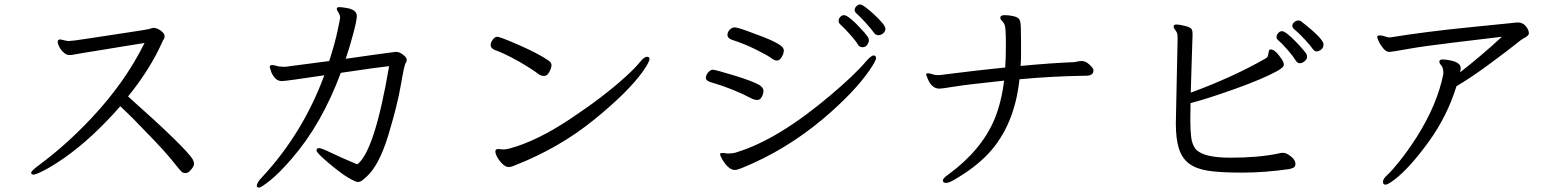

<svg xmlns="http://www.w3.org/2000/svg" viewBox="-20 -783 7040 862"><path d="M669 -658Q684 -658 701.5 -645.5Q719 -633 719 -621.5Q719 -610 713 -604L707 -591Q653 -471 555 -350Q818 -116 846 -66Q851 -57 851 -47Q851 -37 838 -21.5Q825 -6 815 -6Q805 -6 799 -9Q793 -12 757 -57.5Q721 -103 646 -180Q577 -253 520 -306Q395 -163 270 -75Q215 -37 178 -18Q141 1 130.5 1Q120 1 120 -7.5Q120 -16 158 -44Q277 -132 389 -251Q541 -412 629 -590Q589 -584 538 -575.5Q487 -567 438 -559Q389 -551 354.5 -545.5Q320 -540 311.5 -538Q303 -536 290.5 -536Q278 -536 265.5 -547.5Q253 -559 246 -573Q239 -587 239 -596Q239 -605 250 -606H251L283 -599H291Q305 -599 365.5 -608.5Q426 -618 536.5 -634.5Q647 -651 650.5 -653Q654 -655 669 -658Z M1532 -519Q1655 -537 1755 -550H1759Q1773 -550 1789.5 -537.5Q1806 -525 1806 -515.5Q1806 -506 1800.5 -498.5Q1795 -491 1779.5 -400.5Q1764 -310 1723 -175Q1682 -40 1625 11Q1615 20 1606 27Q1597 34 1586.5 34Q1576 34 1543 14.5Q1510 -5 1455.5 -51Q1401 -97 1401 -107.5Q1401 -118 1412.5 -118Q1424 -118 1464.5 -98Q1505 -78 1584 -45Q1662 -104 1727 -486Q1685 -482 1510 -456Q1425 -227 1291 -72Q1235 -7 1194 26Q1153 59 1143 59Q1133 59 1133 52Q1133 36 1157 12Q1340 -185 1436 -445Q1264 -419 1245 -419Q1226 -419 1213 -434.5Q1200 -450 1196 -466L1191 -481Q1191 -490 1199 -491H1203Q1209 -491 1230 -485Q1246 -483 1260 -483L1458 -509Q1484 -590 1495.5 -644.5Q1507 -699 1507 -704Q1507 -709 1504.5 -716.5Q1502 -724 1497 -731Q1492 -738 1492 -743Q1492 -751 1502.5 -751Q1513 -751 1531 -748Q1582 -741 1582 -711Q1582 -691 1564.5 -626.5Q1547 -562 1532 -519Z M2217 -114 2239 -112Q2253 -112 2270 -117Q2389 -149 2538.5 -248Q2688 -347 2788 -438Q2831 -477 2851.5 -502.5Q2872 -528 2884 -528Q2896 -528 2896 -519Q2896 -505 2868 -465Q2803 -372 2647 -245.5Q2491 -119 2295 -42Q2276 -33 2263.5 -33Q2251 -33 2237 -46Q2223 -59 2213.5 -75.5Q2204 -92 2204 -103Q2204 -114 2217 -114ZM2188 -598Q2199 -618 2212 -618Q2225 -618 2310.5 -580.5Q2396 -543 2440 -513Q2456 -503 2456 -491Q2456 -479 2446.5 -460.5Q2437 -442 2423 -442Q2409 -442 2398 -450Q2373 -470 2308 -508Q2241 -545 2203 -558Q2183 -566 2183 -579Q2183 -592 2188 -598Z M3390 -401Q3408 -389 3408 -373L3406 -363Q3404 -353 3397 -343.5Q3390 -334 3380 -334Q3370 -334 3358 -339Q3271 -385 3174 -413Q3149 -420 3149 -433Q3149 -446 3159.5 -458Q3170 -470 3180.5 -470Q3191 -470 3273.5 -445Q3356 -420 3390 -401ZM3231 -96 3244 -94H3251Q3273 -94 3289 -100Q3474 -157 3707 -354Q3817 -447 3866 -505Q3891 -534 3902 -534Q3913 -534 3913 -522Q3913 -510 3884 -468Q3817 -370 3676 -250Q3507 -108 3309 -28Q3289 -20 3279 -20Q3252 -20 3224 -65Q3213 -84 3213 -90Q3213 -96 3220 -96ZM3267 -604Q3246 -611 3246 -627Q3246 -638 3255.5 -649Q3265 -660 3279.5 -660Q3294 -660 3372 -630Q3454 -601 3484 -579Q3499 -569 3499 -556Q3499 -543 3489.5 -527Q3480 -511 3468.5 -511Q3457 -511 3442 -522.5Q3427 -534 3375 -560Q3323 -586 3267 -604ZM3769 -715Q3791 -715 3860 -638Q3874 -621 3877.5 -615Q3881 -609 3881 -601.5Q3881 -594 3874 -582.5Q3867 -571 3852.5 -571Q3838 -571 3831 -584Q3824 -597 3797.5 -627Q3771 -657 3751 -675Q3745 -681 3745 -690Q3745 -699 3752.5 -707Q3760 -715 3769 -715ZM3906 -633Q3892 -653 3865.5 -682Q3839 -711 3828 -720Q3817 -729 3817 -738Q3817 -747 3825 -755Q3833 -763 3841 -763Q3849 -763 3866.5 -750Q3884 -737 3904.5 -718Q3925 -699 3940 -681.5Q3955 -664 3955 -653Q3955 -642 3945 -633.5Q3935 -625 3924 -625Q3913 -625 3906 -633Z M4187 -446H4200Q4204 -446 4276.5 -455.5Q4349 -465 4493 -480Q4496 -519 4496 -589.5Q4496 -660 4490 -672.5Q4484 -685 4477.5 -690.5Q4471 -696 4471 -704V-706Q4473 -715 4491.5 -715Q4510 -715 4529.5 -710.5Q4549 -706 4555.5 -697.5Q4562 -689 4563 -662.5Q4564 -636 4564 -596V-532Q4564 -509 4562 -487Q4699 -500 4802 -504Q4810 -505 4818 -507Q4826 -509 4834 -509H4837Q4854 -509 4871 -493Q4888 -477 4889 -470V-466Q4889 -443 4855 -443Q4702 -441 4557 -427Q4535 -220 4418 -94Q4356 -28 4259 27Q4239 38 4228 38Q4217 38 4215 33.5Q4213 29 4213 28Q4213 17 4237 1Q4387 -109 4445 -248Q4476 -323 4488 -421Q4325 -404 4266.5 -394.5Q4208 -385 4198 -385Q4162 -385 4144 -432Q4138 -446 4138 -447Q4138 -454 4146.5 -454Q4155 -454 4165 -450Q4175 -446 4187 -446Z M5799 -509Q5786 -530 5761 -559Q5736 -588 5716 -605Q5711 -609 5711 -617.5Q5711 -626 5718.5 -634.5Q5726 -643 5735.5 -643Q5745 -643 5762 -629Q5779 -615 5797.5 -596Q5816 -577 5829.5 -561Q5843 -545 5845.5 -540.5Q5848 -536 5848 -526.5Q5848 -517 5837 -508Q5826 -499 5816 -499Q5806 -499 5799 -509ZM5249 -664Q5249 -673 5262 -673Q5275 -673 5300.5 -666.5Q5326 -660 5330 -652Q5334 -644 5334 -634V-623Q5334 -617 5332.5 -578Q5331 -539 5329.5 -482.5Q5328 -426 5326 -367Q5514 -436 5661 -520Q5671 -525 5673 -534Q5675 -543 5676 -551Q5677 -559 5683 -561H5686Q5705 -561 5734 -518Q5744 -503 5744 -492Q5744 -481 5714 -464Q5648 -428 5525 -384Q5402 -340 5325 -320L5324 -245Q5324 -199 5328 -166.5Q5332 -134 5348 -114Q5381 -75 5503.5 -75Q5626 -75 5716 -93Q5728 -97 5739.5 -97Q5751 -97 5764 -89Q5796 -69 5796 -47Q5796 -34 5786.5 -30Q5777 -26 5769 -24Q5657 -8 5557 -8Q5457 -8 5403.5 -16.5Q5350 -25 5318.5 -48.5Q5287 -72 5273 -115.5Q5259 -159 5259 -229L5267 -611Q5267 -630 5263.5 -637Q5260 -644 5254.5 -651Q5249 -658 5249 -664ZM5788 -654Q5782 -660 5782 -668Q5782 -676 5790.5 -683.5Q5799 -691 5808.5 -691Q5818 -691 5823 -686Q5922 -609 5922 -584Q5922 -568 5911 -560Q5900 -552 5890.5 -552Q5881 -552 5871.5 -566Q5862 -580 5836.5 -607.5Q5811 -635 5788 -654Z M6163 -616Q6163 -624 6174.5 -624Q6186 -624 6198 -619.5Q6210 -615 6217 -615H6221Q6382 -641 6577.5 -660.5Q6773 -680 6791 -682H6796Q6822 -682 6838 -654Q6844 -644 6844 -633Q6844 -622 6817 -609Q6811 -606 6782 -582.5Q6753 -559 6668.5 -496.5Q6584 -434 6519 -396Q6477 -260 6392 -143.5Q6307 -27 6240 24Q6211 46 6200 46Q6189 46 6189 33Q6189 20 6208.5 2.5Q6228 -15 6264 -60Q6300 -105 6340 -167Q6433 -314 6460 -451V-455Q6460 -479 6451 -489Q6442 -499 6442 -506Q6442 -516 6456.5 -516Q6471 -516 6490 -512Q6538 -503 6538 -477Q6538 -470 6535 -458Q6637 -538 6723 -618Q6658 -610 6515 -593Q6372 -576 6300 -563Q6228 -550 6216 -550Q6204 -550 6191 -565Q6178 -580 6170.5 -596.5Q6163 -613 6163 -616Z"/></svg>

Font: ToneOZ-Pinyin-WenKai-Regular
Style: Regular
Weight: 400
Designer: Fontworks Inc.
Foundry: ToneOZ
Version: Version 0.240331